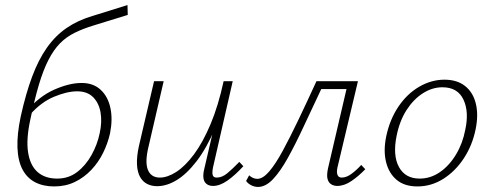

<svg xmlns="http://www.w3.org/2000/svg" viewBox="-20 -731 1945 759"><path d="M194 6Q151 6 119 -10.5Q87 -27 69 -61Q51 -95 49 -147.5Q47 -200 62 -271Q82 -361 107 -428Q132 -495 165.5 -542.5Q199 -590 243.5 -620.5Q288 -651 346 -668L484 -711L485 -672L352 -631Q309 -618 275.5 -601.5Q242 -585 217 -559.5Q192 -534 171.5 -494Q151 -454 134 -397Q117 -340 100 -259Q83 -181 91 -129Q99 -77 128.5 -51Q158 -25 206 -25Q251 -25 285 -51Q319 -77 342 -118.5Q365 -160 374 -204Q384 -249 377.5 -286.5Q371 -324 348 -347Q325 -370 285 -370Q245 -370 193.5 -348.5Q142 -327 99 -278L87 -294Q110 -321 137 -342Q164 -363 193 -376Q222 -389 249.5 -396Q277 -403 303 -403Q349 -403 378 -376Q407 -349 416.5 -304Q426 -259 415 -204Q406 -164 387.5 -126.5Q369 -89 340.5 -59Q312 -29 275.5 -11.5Q239 6 194 6Z M601 5Q579 5 561.5 -4Q544 -13 533.5 -32Q523 -51 521.5 -81Q520 -111 529 -153L589 -410H627L568 -155Q552 -91 564.5 -60Q577 -29 612 -29Q642 -29 677 -51.5Q712 -74 747 -121Q782 -168 812.5 -240.5Q843 -313 864 -410H888Q864 -302 830 -223Q796 -144 757 -93.5Q718 -43 678.5 -19Q639 5 601 5ZM822 4Q807 4 797 -3.5Q787 -11 784.5 -25.5Q782 -40 787 -61L868 -410H900L822 -69Q818 -48 821 -38.5Q824 -29 837 -29Q858 -29 879 -46.5Q900 -64 926 -91L942 -74Q909 -38 879 -17Q849 4 822 4Z M1000 8Q985 8 971.5 0.5Q958 -7 953 -16L965 -38Q971 -32 979.5 -28Q988 -24 997 -24Q1019 -24 1044 -53Q1069 -82 1097.5 -134.5Q1126 -187 1159.5 -257Q1193 -327 1231 -410H1373L1367 -379H1250Q1213 -301 1180.5 -231Q1148 -161 1118 -107Q1088 -53 1059 -22.5Q1030 8 1000 8ZM1313 4Q1299 4 1288.5 -3Q1278 -10 1274.5 -25Q1271 -40 1277 -67L1357 -410H1395L1314 -69Q1310 -51 1314 -40Q1318 -29 1331 -29Q1350 -29 1370.5 -44.5Q1391 -60 1408 -79L1424 -62Q1398 -35 1369.5 -15.5Q1341 4 1313 4Z M1630 6Q1579 6 1548 -20Q1517 -46 1506 -91Q1495 -136 1507 -193Q1521 -259 1555 -309.5Q1589 -360 1637 -388Q1685 -416 1737 -416Q1787 -416 1818.5 -391Q1850 -366 1861 -321.5Q1872 -277 1860 -219Q1847 -156 1813.5 -105Q1780 -54 1732.5 -24Q1685 6 1630 6ZM1639 -25Q1682 -25 1719 -50.5Q1756 -76 1782.5 -120Q1809 -164 1819 -217Q1835 -289 1812 -337.5Q1789 -386 1729 -386Q1689 -386 1652 -362.5Q1615 -339 1587.5 -296.5Q1560 -254 1548 -195Q1532 -117 1557 -71Q1582 -25 1639 -25Z"/></svg>

Font: Ysabeau Office ExtraLight
Style: Italic
Weight: 250
Italic angle: -12°
Designer: Christian Thalmann (Catharsis Fonts)
Version: Version 2.001;gftools[0.9.30]; featfreeze: tnum,lnum,ss02